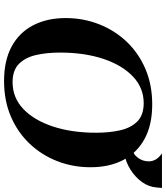

<svg xmlns="http://www.w3.org/2000/svg" viewBox="44 -847 818 946"><g transform="rotate(90 453.0 -374.0)"><path d="M494 -715Q595 -715 664 -677.5Q733 -640 768.5 -572Q804 -504 804 -411Q804 -324 774 -247Q744 -170 688 -111Q632 -52 554 -18.5Q476 15 379 15Q278 15 209 -22.5Q140 -60 104.5 -128.5Q69 -197 69 -289Q69 -375 99 -452Q129 -529 184.5 -588Q240 -647 318.5 -681Q397 -715 494 -715ZM385 -27Q461 -27 516.5 -79.5Q572 -132 603 -225Q634 -318 634 -439Q634 -504 622 -557Q610 -610 578.5 -641.5Q547 -673 488 -673Q413 -673 357 -620Q301 -567 270 -474Q239 -381 239 -260Q239 -196 251 -143Q263 -90 294.5 -58.5Q326 -27 385 -27ZM715 -577 718 -620Q739 -620 757 -644Q775 -668 775 -698Q775 -715 766.5 -731Q758 -747 736 -763H906Q905 -749 904 -739Q903 -729 901 -718Q893 -681 864.5 -649Q836 -617 796.5 -597Q757 -577 715 -577Z"/></g></svg>

Font: Poltawski Nowy
Style: Bold Italic
Weight: 700
Italic angle: -12°
Designer: Adam Pótawski, Mateusz Machalski, Borys Kosmynka, Ania Wieluska
Foundry: Capitalics.wtf
Version: Version 1.001;gftools[0.9.25]